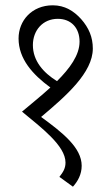

<svg xmlns="http://www.w3.org/2000/svg" viewBox="-20 -648 423 724"><path d="M255 56C273 36 288 10 288 -23C288 -91 216 -148 135 -207C229 -286 330 -374 330 -465C330 -508 315 -543 286 -576C258 -607 224 -628 179 -628C100 -628 50 -570 50 -503C50 -426 103 -367 170 -318C135 -286 96 -255 63 -227C134 -168 227 -99 227 -35C227 -13 218 1 204 19ZM104 -478C104 -533 141 -577 198 -577C248 -577 280 -543 280 -491C280 -440 243 -390 195 -342C143 -374 104 -419 104 -478Z"/></svg>

Font: Noto Serif Devanagari SemiCondensed Light
Style: Regular
Weight: 300
Width: 4
Designer: Universal Thirst, Indian Type Foundry and the Monotype Design Team
Foundry: Monotype Imaging Inc.
Version: Version 2.004